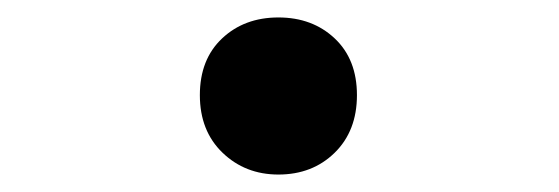

<svg xmlns="http://www.w3.org/2000/svg" viewBox="-20 -437 640 220"><path d="M299 -237Q261 -237 235 -262Q209 -287 209 -328Q209 -369 234.5 -393Q260 -417 299 -417Q338 -417 363.5 -393Q389 -369 389 -328Q389 -287 363.5 -262Q338 -237 299 -237Z"/></svg>

Font: Moralerspace Krypton JPDOC
Style: Regular
Weight: 400
Version: v0.0.6; ttfautohint (v1.8.4.7-5d5b-dirty) -l 6 -r 45 -G 200 